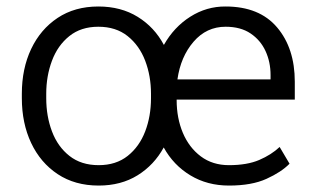

<svg xmlns="http://www.w3.org/2000/svg" viewBox="-20 -558 956 588"><path d="M46.9 -257.3V-271Q46.9 -347.7 75.4 -408Q104 -468.3 156.5 -503.2Q209 -538.1 281.2 -538.1Q350.6 -538.1 401.9 -506.3Q453.1 -474.6 481.9 -420.4Q512.7 -475.1 562.7 -506.8Q612.8 -538.6 670.9 -538.1Q774.4 -538.1 828.6 -474.1Q882.8 -410.2 882.8 -307.6V-252.9H521V-251.5Q521 -196.3 540 -151.1Q559.1 -106 595 -79.1Q630.9 -52.2 681.2 -52.2Q736.8 -52.2 773.9 -68.1Q811 -84 836.4 -107.9L866.7 -56.6Q841.3 -30.8 796.1 -10.3Q751 10.3 681.2 10.3Q614.7 10.3 563 -21Q511.2 -52.2 481.4 -106.4Q452.1 -52.7 401.4 -21.2Q350.6 10.3 282.2 10.3Q209.5 10.3 156.7 -24.7Q104 -59.6 75.4 -120.1Q46.9 -180.7 46.9 -257.3ZM670.9 -476.1Q612.3 -476.1 572.8 -430.2Q533.2 -384.3 523.4 -314.9H808.6V-328.1Q808.6 -368.2 793.2 -401.6Q777.8 -435.1 747.3 -455.6Q716.8 -476.1 670.9 -476.1ZM121.6 -271V-257.3Q121.6 -202.1 139.2 -155.5Q156.7 -108.9 192.6 -80.6Q228.5 -52.2 282.2 -52.2Q335.4 -52.2 371.1 -80.6Q406.7 -108.9 424.6 -155.5Q442.4 -202.1 442.4 -257.3V-271Q442.4 -325.2 424.6 -372.1Q406.7 -418.9 370.8 -447.5Q335 -476.1 281.2 -476.1Q228 -476.1 192.4 -447.5Q156.7 -418.9 139.2 -372.1Q121.6 -325.2 121.6 -271Z"/></svg>

Font: Vazirmatn UI FD Light
Style: Regular
Weight: 300
Designer: Saber Rastikerdar
Foundry: Saber Rastikerdar
Version: Version 33.003